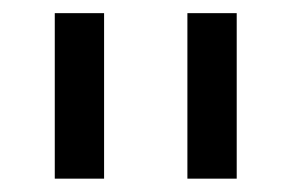

<svg xmlns="http://www.w3.org/2000/svg" viewBox="-20 -695 443 292"><path d="M63.3 -423.3V-675H138.3V-423.3ZM265 -423.3V-675H340V-423.3Z"/></svg>

Font: Funnel Display
Style: Regular
Weight: 400
Designer: NORD ID, Kristian Moeller
Foundry: Dicotype
Version: Version 1.000